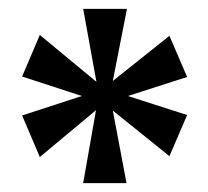

<svg xmlns="http://www.w3.org/2000/svg" viewBox="-20 -780 471 434"><path d="M168 -366H266L235 -530L363 -427L403 -520L269 -563L403 -606L363 -699L235 -597L267 -760H168L198 -595L70 -701L30 -607L165 -563L30 -519L70 -425L197 -531Z"/></svg>

Font: Noto Serif Myanmar Condensed
Style: Bold
Weight: 700
Width: 3
Designer: Ben Mitchell and the Monotype Design Team
Foundry: Monotype Imaging Inc.
Version: Version 2.106